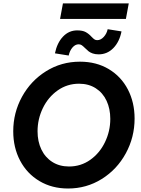

<svg xmlns="http://www.w3.org/2000/svg" viewBox="-20 -1084 816 1111"><path d="M56.6 -324.2Q56.6 -431.6 107.4 -524.2Q158.2 -616.7 246.6 -671.9Q335 -727.1 442.9 -727.1Q537.6 -727.1 609.4 -684.1Q681.2 -641.1 720 -566.2Q758.8 -491.2 758.8 -397.9Q758.8 -290 708 -196.8Q657.2 -103.5 568.8 -48.3Q480.5 6.8 374 6.8Q280.8 6.8 208.5 -36.1Q136.2 -79.1 96.4 -154.5Q56.6 -230 56.6 -324.2ZM618.2 -396Q618.2 -454.6 596.7 -500.7Q575.2 -546.9 534.2 -573.2Q493.2 -599.6 437.5 -599.6Q368.7 -599.6 313.7 -560.8Q258.8 -522 228 -458.5Q197.3 -395 197.3 -324.2Q197.3 -265.6 219.2 -219.5Q241.2 -173.3 282.5 -147Q323.7 -120.6 379.4 -120.6Q448.2 -120.6 502.7 -159.4Q557.1 -198.2 587.6 -261.7Q618.2 -325.2 618.2 -396ZM426.8 -908.2Q458 -908.2 475.8 -898.4Q493.7 -888.7 509.8 -871.1Q519.5 -860.8 526.4 -856.2Q533.2 -851.6 542.5 -851.6Q563 -851.6 580.3 -870.4Q597.7 -889.2 603 -915L683.1 -902.3Q671.4 -842.3 636 -805.9Q600.6 -769.5 550.8 -769.5Q530.8 -769.5 516.4 -774.7Q502 -779.8 492.7 -787.1Q483.4 -794.4 472.2 -805.7Q460.4 -817.4 452.9 -822.5Q445.3 -827.6 435.1 -827.6Q415.5 -827.6 399.7 -809.6Q383.8 -791.5 377.4 -762.7L297.9 -775.4Q310.5 -836.4 344.7 -872.3Q378.9 -908.2 426.8 -908.2ZM344.2 -1064.5H725.1L708.5 -974.6H327.6Z"/></svg>

Font: Reddit Sans Fudge
Style: Bold
Weight: 700
Italic angle: -11.25°
Designer: Stephen Hutchings
Version: Version 1.013